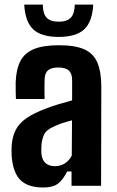

<svg xmlns="http://www.w3.org/2000/svg" viewBox="-20 -805 506 832"><path d="M167.5 7.5Q102 7.5 69.2 -24Q36.5 -55.5 30.5 -129Q30 -139 30 -152Q30 -165 30.5 -174Q33.5 -213.5 48.2 -242.2Q63 -271 94.8 -293Q126.5 -315 180 -335Q207.5 -345.5 234 -353.5Q260.5 -361.5 292.5 -370V-457.5Q292.5 -486.5 278.2 -499.5Q264 -512.5 231.5 -512.5Q204 -512.5 189.5 -501.5Q175 -490.5 173.5 -464Q173 -455.5 172.8 -436.5Q172.5 -417.5 172.8 -399.2Q173 -381 173.5 -376H49Q48.5 -386.5 48 -407.8Q47.5 -429 48 -449Q50 -504.5 68.2 -540Q86.5 -575.5 126.8 -592.2Q167 -609 236 -609Q306 -609 346 -590.8Q386 -572.5 402.5 -532.5Q419 -492.5 419 -429L418 0H290V-62H271Q254 -27 232 -9.8Q210 7.5 167.5 7.5ZM218 -85Q242 -85 261.2 -97.2Q280.5 -109.5 291 -131L292 -283.5Q272 -278.5 251.5 -272Q231 -265.5 211 -255.5Q179.5 -241.5 170.2 -220.2Q161 -199 159.5 -174Q159 -161.5 159 -155Q159 -148.5 159.5 -138.5Q162 -112.5 176.8 -98.8Q191.5 -85 218 -85ZM234.5 -645Q159 -645 124 -677.8Q89 -710.5 85 -785H165.5Q165.5 -747 181.5 -729Q197.5 -711 234.5 -711Q271 -711 287.2 -728.8Q303.5 -746.5 304 -785H384Q380 -710.5 344.8 -677.8Q309.5 -645 234.5 -645Z"/></svg>

Font: Big Shoulders
Style: Bold
Weight: 700
Designer: Patric King
Foundry: XO Type Co
Version: Version 2.002